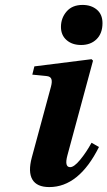

<svg xmlns="http://www.w3.org/2000/svg" viewBox="-20 -740 432 772"><path d="M107.9 -106.9 185.1 -392.1Q190.4 -412.1 186.5 -422.4Q182.6 -432.6 168 -434.1L109.9 -439.9L118.2 -473.1L348.1 -502L354 -496.1L251 -115.2Q238.3 -67.9 262.2 -67.9Q277.8 -67.9 302.2 -97.4Q326.7 -127 348.1 -166L377.9 -148.9Q297.4 12.2 178.2 12.2Q127.9 12.2 110.1 -18.3Q92.3 -48.8 107.9 -106.9ZM225.1 -631.8Q225.1 -667.5 247.8 -693.8Q270.5 -720.2 312 -720.2Q346.7 -720.2 369.4 -701.2Q392.1 -682.1 392.1 -647Q392.1 -606 368.4 -582.5Q344.7 -559.1 306.2 -559.1Q270 -559.1 247.6 -578.9Q225.1 -598.6 225.1 -631.8Z"/></svg>

Font: Linguistics Pro
Style: Bold Italic
Weight: 700
Italic angle: -12°
Designer: Stefan Peev, Context Ltd
Foundry: Stefan Peev, Context Ltd
Version: Version 001.000